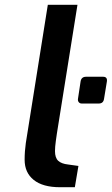

<svg xmlns="http://www.w3.org/2000/svg" viewBox="-20 -783 467 803"><path d="M83 -115Q83 -150 88 -185L180 -763H304L218 -225Q217 -219 213.5 -193.5Q210 -168 210 -151Q210 -123 223.5 -110.5Q237 -98 265 -95L308 -89L293 0H231Q159 0 121 -30.5Q83 -61 83 -115ZM306 -369 317 -442Q320 -462 340 -462H411Q430 -462 427 -442L415 -369Q412 -350 393 -350H322Q314 -350 309.5 -355.5Q305 -361 306 -369Z"/></svg>

Font: Exo SemiBold
Style: Italic
Weight: 600
Italic angle: -9°
Designer: Natanael Gama
Foundry: Natanael Gama
Version: Version 1.500; ttfautohint (v1.6)